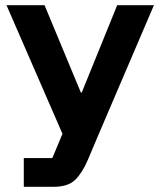

<svg xmlns="http://www.w3.org/2000/svg" viewBox="-20 -520 618 740"><path d="M71.7 200V89.2H181.7L220.8 -4.2L5 -500H151.7L291.7 -163.3H295L431.7 -500H573.3L359.2 0L318.3 96.7Q297.5 145.8 270 172.9Q242.5 200 185.8 200Z"/></svg>

Font: Funnel Display Light
Style: Bold
Weight: 700
Version: Version 1.000